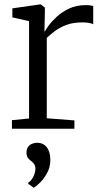

<svg xmlns="http://www.w3.org/2000/svg" viewBox="-20 -578 462 862"><path d="M33.5 0V-38.5L110.5 -46V-483L35.5 -500V-540.5L158 -558H164L181.5 -543.5V-524L179.5 -436L181.5 -437.5Q185.5 -445 199 -463.8Q212.5 -482.5 235.5 -503.5Q258.5 -524.5 290.8 -539.8Q323 -555 365 -555Q378.5 -555 386 -553.8Q393.5 -552.5 398.5 -551V-469Q395 -471.5 382.8 -474.5Q370.5 -477.5 352 -477.5Q308 -477.5 277.8 -466Q247.5 -454.5 226.5 -438.5Q205.5 -422.5 190 -408V-47L314 -37.5V0ZM206 140Q206 173.5 190.5 200.5Q175 227.5 157.2 244.2Q139.5 261 132.5 264.5H131.5L107 247.5V242Q121.5 233 130.2 214Q139 195 139 180.5Q139 166.5 132.8 158Q126.5 149.5 118 143.5Q110.5 138 104.8 130Q99 122 99 107Q99 89.5 107 80Q115 70.5 126 66.8Q137 63 144.5 63H147Q174 63 190 83.2Q206 103.5 206 140Z"/></svg>

Font: Merriweather 36pt Light
Style: Regular
Weight: 300
Designer: Eben Sorkin
Foundry: Eben Sorkin
Version: Version 2.100